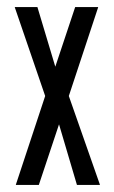

<svg xmlns="http://www.w3.org/2000/svg" viewBox="-20 -524 323 544"><path d="M108 -252 22 -503V-504H86L155 -274L111 -252ZM198 0 130 -230 173 -252H175L263 -1V0ZM25 0V-1L108 -252H174L90 0ZM109 -252 193 -504H258V-503L175 -252Z"/></svg>

Font: Foldit Light
Style: Regular
Weight: 300
Version: Version 1.003